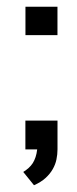

<svg xmlns="http://www.w3.org/2000/svg" viewBox="-20 -442 227 568"><path d="M150.1 -85.3H55.1V0H90Q88.5 12.8 85.2 22.7Q81.9 32.6 77 40.5Q72 48.3 64.9 54.7Q57.9 61 48.8 66.7L80.6 106Q101.4 96.8 114.8 84.5Q128.2 72.3 136 58.4Q143.9 44.6 147 29.7Q150.1 14.8 150.1 0ZM150 -422H55.3V-338H150Z"/></svg>

Font: SaysetthaMai Thin
Style: Regular
Weight: 100
Designer: John M. Durdin
Foundry: Lao Script for Windows
Version: Version 1.101